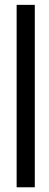

<svg xmlns="http://www.w3.org/2000/svg" viewBox="-20 -690 201 794"><path d="M123.9 -669.9H48.8V84.5H123.9Z"/></svg>

Font: SaysetthaMai Thin
Style: Regular
Weight: 100
Designer: John M. Durdin
Foundry: Lao Script for Windows
Version: Version 1.101